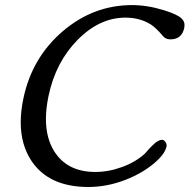

<svg xmlns="http://www.w3.org/2000/svg" viewBox="-20 -728 746 755"><path d="M630.9 -169.4Q635.3 -163.1 635.3 -156.2Q635.3 -154.3 634.8 -151.9Q628.4 -121.6 585.4 -85.4Q539.6 -46.9 475.1 -21.5Q401.9 7.3 327.1 7.3Q173.3 7.3 104.5 -94.2Q61.5 -158.2 61.5 -247.1Q61.5 -291.5 72.3 -342.3Q106 -501.5 226.1 -604.5Q346.7 -708 499.5 -708Q559.1 -708 624 -688Q679.2 -670.9 693.8 -655.3Q705.6 -645 705.6 -628.9Q705.6 -624 704.6 -618.7Q695.3 -573.2 649.9 -573.2Q631.3 -573.2 620.6 -586.4Q593.8 -618.2 573.7 -631.3Q530.8 -658.7 473.1 -658.7Q371.6 -658.7 285.2 -571.3Q198.7 -483.4 170.9 -351.1Q160.6 -301.8 160.6 -259.8Q160.6 -186.5 192.4 -134.3Q243.7 -51.8 355 -51.8Q407.2 -51.8 460 -71.3Q512.7 -90.3 549.3 -123.5Q569.3 -147 581.1 -157.7Q601.6 -178.2 617.2 -178.2Q625 -178.2 630.9 -169.4Z"/></svg>

Font: inglobal
Style: Italic
Weight: 400
Italic angle: -12°
Designer: Andrey Kochetov, Denis Davydov, Evgeny Yurtaev
Foundry: inglobal
Version: Version 1.00 September 25, 2014, initial release